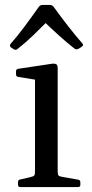

<svg xmlns="http://www.w3.org/2000/svg" viewBox="-20 -759 373 779"><path d="M122 0V-317H214V0ZM62 0Q53 0 53 -10V-20Q53 -30 63 -31L102 -40Q116 -43 119 -47Q122 -51 122 -65V-180H214V-64Q214 -51 217.5 -47Q221 -43 235 -41L297 -30Q306 -29 306 -19V-9Q306 0 296 0ZM122 -317V-463L140 -433L54 -447Q45 -448 45 -458V-470Q45 -479 55 -480L188 -500Q202 -502 208 -498.5Q214 -495 214 -482V-317ZM24 -567Q17 -574 23 -581Q51 -613 79 -650.5Q107 -688 138 -732Q144 -739 153 -739H182Q191 -739 197 -732Q229 -688 257.5 -651.5Q286 -615 314 -583Q321 -576 312 -570Q309 -567 305.5 -565Q302 -563 298 -561Q289 -556 282 -562Q249 -588 217.5 -616.5Q186 -645 154 -676H176Q145 -645 114.5 -615.5Q84 -586 52 -561Q45 -554 36 -559Q33 -561 30 -563Q27 -565 24 -567Z"/></svg>

Font: Hahmlet
Style: Regular
Weight: 400
Designer: Minjoo Ham & Mark Frömberg
Foundry: hypertype
Version: Version 1.002